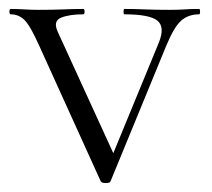

<svg xmlns="http://www.w3.org/2000/svg" viewBox="-20 -406 473 429"><path d="M425 -386Q427 -386 427 -380Q427 -374 425 -374Q401 -374 385 -360Q369 -346 352 -305L227 -1Q226 3 216.5 3Q207 3 205 -1L68 -303Q48 -348 35 -361Q22 -374 4 -374Q1 -374 1 -380Q1 -386 4 -386Q18 -386 34.5 -385Q51 -384 65 -384Q98 -384 122 -385Q146 -386 166 -386Q169 -386 169 -380Q169 -374 166 -374Q135 -374 116.5 -366.5Q98 -359 109 -335L239 -51L216 -22L335 -311Q349 -346 331.5 -360Q314 -374 258 -374Q256 -374 256 -380Q256 -386 258 -386Q282 -386 303.5 -385Q325 -384 359 -384Q380 -384 393 -385Q406 -386 425 -386Z"/></svg>

Font: Cormorant Infant Light
Style: Regular
Weight: 300
Designer: Christian Thalmann (Catharsis Fonts)
Foundry: Catharsis Fonts
Version: Version 4.001